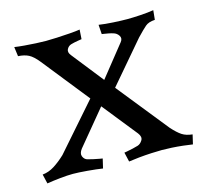

<svg xmlns="http://www.w3.org/2000/svg" viewBox="-72 -503 627 590"><g transform="rotate(-15 241.5 -207.5)"><path d="M319 -68 231 -178 140 -68Q130 -55 134 -45Q138 -35 147 -32Q154 -30 165 -27.5Q176 -25 185 -23.5Q194 -22 194 -22L187 8Q168 5 139 2.5Q110 0 93 0Q76 0 52 2.5Q28 5 10 8L3 -22Q23 -24 41 -35.5Q59 -47 77 -64L205 -210L87 -358Q71 -378 57.5 -385Q44 -392 24 -393L20 -423Q33 -421 51 -419.5Q69 -418 87.5 -417Q106 -416 119 -416Q133 -416 154 -417Q175 -418 195.5 -419.5Q216 -421 228 -423L226 -393Q226 -393 213.5 -391Q201 -389 191 -386Q182 -383 177.5 -374Q173 -365 182 -354L261 -254L340 -353Q348 -363 342 -372.5Q336 -382 325 -385Q319 -387 311 -388.5Q303 -390 296.5 -391Q290 -392 290 -392L288 -422Q307 -419 334 -417.5Q361 -416 378 -416Q395 -416 419.5 -417.5Q444 -419 462 -422L459 -392Q439 -391 428.5 -382Q418 -373 398 -352L287 -222L417 -60Q434 -41 447 -32.5Q460 -24 480 -22L473 8Q461 6 443 4Q425 2 407.5 1Q390 0 376 0Q363 0 342.5 1Q322 2 302.5 4Q283 6 270 8L263 -22Q263 -22 271.5 -23.5Q280 -25 291 -27.5Q302 -30 308 -32Q317 -35 323 -45Q329 -55 319 -68Z"/></g></svg>

Font: Buenard
Style: Regular
Weight: 400
Version: Version 2.000